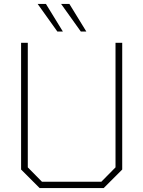

<svg xmlns="http://www.w3.org/2000/svg" viewBox="-20 -954 727 974"><path d="M271 -794 171 -934H213L299 -794ZM390 -794 290 -934H332L418 -794ZM181 0 87 -94V-737H121V-105L193 -32H494L566 -105V-737H600V-94L506 0Z"/></svg>

Font: Tomorrow ExtraLight
Style: Regular
Weight: 275
Designer: Tony de Marco, Monica Rizzolli
Foundry: Just in Type
Version: Version 2.002